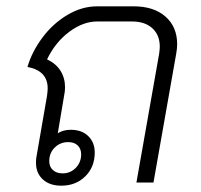

<svg xmlns="http://www.w3.org/2000/svg" viewBox="-20 -578 636 608"><path d="M541 -438Q541 -425 538 -408L466 0H412L484 -408Q486 -424 486 -430Q486 -467 462.5 -488.5Q439 -510 398 -510H288Q243 -510 199 -477Q155 -444 129 -390Q157 -377 171.5 -354Q186 -331 186 -301Q186 -289 183 -275L163 -156Q180 -167 204 -167Q239 -167 259.5 -147Q280 -127 280 -95Q280 -49 250 -19.5Q220 10 174 10Q137 10 115.5 -10Q94 -30 94 -62Q94 -73 95 -79L129 -275Q131 -291 131 -298Q131 -354 67 -366Q81 -414 114 -458.5Q147 -503 193 -530.5Q239 -558 288 -558H403Q467 -558 504 -525.5Q541 -493 541 -438ZM136 -68Q136 -50 147.5 -39.5Q159 -29 178 -29Q203 -29 220 -46.5Q237 -64 237 -89Q237 -107 226 -117.5Q215 -128 196 -128Q171 -128 153.5 -111Q136 -94 136 -68Z"/></svg>

Font: Bai Jamjuree Light
Style: Italic
Weight: 300
Italic angle: -10°
Version: Version 1.000; ttfautohint (v1.6)